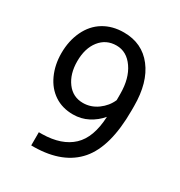

<svg xmlns="http://www.w3.org/2000/svg" viewBox="-170 -841 902 960"><g transform="rotate(30 281.0 -360.5)"><path d="M405.3 -312.5Q377 -278.8 337.6 -258.3Q298.3 -237.8 251.5 -237.8Q189.9 -237.8 144.3 -268.1Q98.6 -298.3 73.7 -353.3Q48.8 -408.2 48.8 -474.6Q48.8 -545.9 75.9 -603Q103 -660.2 152.8 -690.4Q202.6 -720.7 269 -720.7Q374.5 -720.7 435.3 -641.8Q496.1 -563 496.1 -426.8V-400.4Q496.1 -192.9 414.1 -97.4Q332 -2 166.5 0.5H148.9V-75.7H168Q279.8 -77.6 339.8 -134Q399.9 -190.4 405.3 -312.5ZM266.1 -312.5Q311.5 -312.5 349.9 -340.3Q388.2 -368.2 405.8 -409.2V-445.3Q405.8 -534.2 367.2 -589.8Q328.6 -645.5 269.5 -645.5Q210 -645.5 173.8 -599.9Q137.7 -554.2 137.7 -479.5Q137.7 -406.7 172.6 -359.6Q207.5 -312.5 266.1 -312.5Z"/></g></svg>

Font: f42100
Style: 7875512
Weight: 400
Designer: Google
Version: Version 2.137; 2017